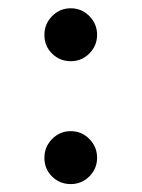

<svg xmlns="http://www.w3.org/2000/svg" viewBox="-20 -454 349 473"><path d="M89.4 -368.2Q89.4 -395 108.4 -414.3Q127.4 -433.6 154.3 -433.6Q181.2 -433.6 200.2 -414.3Q219.2 -395 219.2 -368.2Q219.2 -341.3 200.2 -322.3Q181.2 -303.2 154.3 -303.2Q127.4 -303.2 108.4 -321.8Q89.4 -340.3 89.4 -368.2ZM89.4 -65.4Q89.4 -92.3 108.4 -111.6Q127.4 -130.9 154.3 -130.9Q181.2 -130.9 200.2 -111.6Q219.2 -92.3 219.2 -65.4Q219.2 -38.6 200.2 -19.5Q181.2 -0.5 154.3 -0.5Q127.4 -0.5 108.4 -19Q89.4 -37.6 89.4 -65.4Z"/></svg>

Font: Vazir WOL
Style: Regular-WOL
Weight: 400
Designer: Saber Rastikerdar
Foundry: Saber Rastikerdar
Version: Version 30.00;August 23, 2021;FontCreator 13.0.0.2683 64-bit